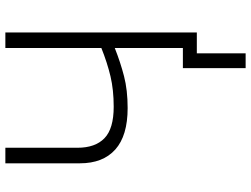

<svg xmlns="http://www.w3.org/2000/svg" viewBox="-130 -624 936 716"><g transform="rotate(-90 338.0 -266.0)"><path d="M575 0H497V182H442V-52H517V-306Q464 -285 412 -271.5Q360 -258 293 -258Q190 -258 138.5 -304Q87 -350 87 -436V-714H145V-445Q145 -379 180.5 -344.5Q216 -310 298 -310Q361 -310 411.5 -322Q462 -334 517 -356V-714H575Z"/></g></svg>

Font: BC Sans Light
Style: Regular
Weight: 300
Designer: Monotype Design Team
Foundry: Monotype Imaging Inc.
Version: Version 2.000;GOOG;noto-source:20170915:90ef993387c0